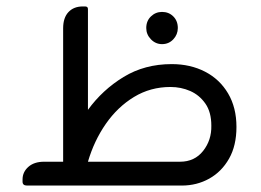

<svg xmlns="http://www.w3.org/2000/svg" viewBox="-20 -576 809 596"><path d="M513 -377Q571 -377 616.5 -353.5Q662 -330 688 -286Q714 -242 714 -182Q714 -124 691 -83.5Q668 -43 629.5 -21.5Q591 0 544 0H64Q50 0 50 -12V-19Q50 -42 68 -58Q86 -74 117 -74H176V-488Q176 -521 192.5 -538.5Q209 -556 237 -556H244Q253 -556 253 -548V-235Q298 -297 363.5 -337Q429 -377 513 -377ZM483 -439Q463 -439 448.5 -454Q434 -469 434 -489Q434 -511 448.5 -525Q463 -539 483 -539Q504 -539 518 -525Q532 -511 532 -489Q532 -469 518 -454Q504 -439 483 -439ZM253 -74H539Q584 -74 610.5 -107.5Q637 -141 636 -186Q636 -228 617.5 -254.5Q599 -281 570.5 -293.5Q542 -306 509 -306Q447 -306 396 -275Q345 -244 308.5 -191.5Q272 -139 253 -74Z"/></svg>

Font: Zain
Style: Regular
Weight: 400
Designer: Zain,Boutros
Foundry: Mobile Telecommunications Company (Zain), 2024
Version: Version 1.51; ttfautohint (v1.8.4)